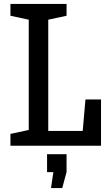

<svg xmlns="http://www.w3.org/2000/svg" viewBox="-20 -740 560 975"><path d="M400 -75H225V-640L318 -660V-720H33V-660L126 -640V-80L33 -60V0H493V-235H414ZM219 134H251L239 215H296L318 134V43H219Z"/></svg>

Font: Hermeneus One
Style: Regular
Weight: 400
Designer: Rodrigo Fuenzalida, Pablo Impallari
Foundry: Pablo Impallari, Rodrigo Fuenzalida
Version: Version 1.002